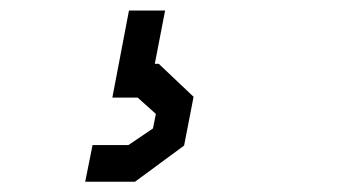

<svg xmlns="http://www.w3.org/2000/svg" viewBox="-20 -44 660 364"><path d="M141.5 300.5H236L329 232L347 139.5L281 77H273.5L293 -24H224.5L193 141H241L275.5 172L270 199.5L223.5 231H155.5Z"/></svg>

Font: Monaspace Krypton Medium
Style: Italic
Weight: 500
Italic angle: -11°
Designer: Riley Cran & the Lettermatic Team
Foundry: Lettermatic
Version: Version 1.101 (Monaspace Krypton)